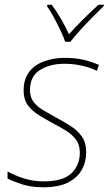

<svg xmlns="http://www.w3.org/2000/svg" viewBox="-20 -783 463 813"><path d="M164 10Q112 10 73.5 -2.5Q35 -15 12 -27V-57Q42 -40 81.5 -27.5Q121 -15 165 -15Q247 -15 282.5 -49.5Q318 -84 318 -136Q318 -170 301.5 -192Q285 -214 259 -230Q233 -246 204 -261Q171 -279 143 -296.5Q115 -314 97.5 -338Q80 -362 80 -399Q80 -448 103.5 -478.5Q127 -509 167 -523.5Q207 -538 254 -538Q301 -538 337 -529Q373 -520 399 -508L390 -483Q365 -496 328.5 -504.5Q292 -513 253 -513Q191 -513 149 -486.5Q107 -460 107 -401Q107 -371 122.5 -351Q138 -331 163.5 -316Q189 -301 218 -285Q250 -268 279 -249.5Q308 -231 326.5 -205Q345 -179 345 -137Q345 -97 326 -63.5Q307 -30 267.5 -10Q228 10 164 10ZM256 -606Q249 -627 236 -654.5Q223 -682 208 -709.5Q193 -737 179 -757L181 -763H199Q220 -735 239.5 -701Q259 -667 272 -638Q298 -667 332 -701Q366 -735 397 -763H420L419 -757Q398 -737 371 -709.5Q344 -682 319 -654.5Q294 -627 278 -606Z"/></svg>

Font: Noto Sans Thin
Style: Italic
Weight: 100
Italic angle: -12°
Designer: Monotype Design Team
Foundry: Monotype Imaging Inc.
Version: Version 2.013; ttfautohint (v1.8.4.7-5d5b)